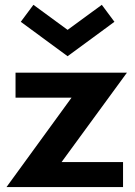

<svg xmlns="http://www.w3.org/2000/svg" viewBox="-20 -761 551 781"><path d="M480.5 0H6.4L270.9 -363.6H43.2V-465.5H496.4L230.5 -101.8H480.5ZM445.5 -672.3 255 -532.3 64.5 -672.3 115.9 -741.4 255 -639.5 394.1 -741.4Z"/></svg>

Font: Spartan MB
Style: Bold
Weight: 700
Designer: Matt Bailey, Mirko Velimirovic
Foundry: Matt Bailey
Version: Version 1.005